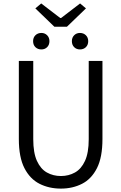

<svg xmlns="http://www.w3.org/2000/svg" viewBox="-20 -1086 707 1119"><path d="M335 13.2Q265.6 13.2 210.2 -14.9Q154.8 -43 122.3 -106.2Q89.8 -169.4 89.8 -275.9V-731H173.8V-274.9Q173.8 -195.3 195.3 -148.2Q216.8 -101.1 253.4 -80.6Q290 -60.1 335 -60.1Q379.9 -60.1 416.7 -80.6Q453.6 -101.1 475.3 -148.2Q497.1 -195.3 497.1 -274.9V-731H577.1V-275.9Q577.1 -169.4 545.2 -106.2Q513.2 -43 458.3 -14.9Q403.3 13.2 335 13.2ZM221.2 -797.9Q200.2 -797.9 186.5 -811Q172.9 -824.2 172.9 -846.2Q172.9 -867.2 186.5 -880.6Q200.2 -894 221.2 -894Q241.2 -894 254.6 -880.6Q268.1 -867.2 268.1 -846.2Q268.1 -824.2 254.6 -811Q241.2 -797.9 221.2 -797.9ZM445.8 -797.9Q425.8 -797.9 412.4 -811Q398.9 -824.2 398.9 -846.2Q398.9 -867.2 412.4 -880.6Q425.8 -894 445.8 -894Q466.8 -894 480.5 -880.6Q494.1 -867.2 494.1 -846.2Q494.1 -824.2 480.5 -811Q466.8 -797.9 445.8 -797.9ZM296.9 -930.2 186 -1037.1 220.2 -1065.9 331.1 -981H335.9L446.8 -1065.9L481 -1037.1L370.1 -930.2Z"/></svg>

Font: Shanggu Mono N
Style: Regular
Weight: 350
Designer: GuiWonder
Version: Version 1.021